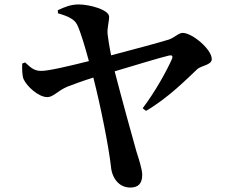

<svg xmlns="http://www.w3.org/2000/svg" viewBox="-20 -795 1040 864"><path d="M93 -514 80 -509C79 -483 80 -454 86 -439C101 -406 153 -358 193 -358C220 -358 237 -385 283 -405C304 -413 352 -431 400 -446C433 -317 469 -136 479 -48C483 7 516 49 566 49C603 49 620 30 620 -8C620 -35 603 -84 594 -113C574 -184 531 -339 496 -474C590 -502 698 -535 740 -545C754 -548 759 -544 754 -530C732 -480 680 -384 622 -308L637 -296C738 -355 820 -439 869 -485C888 -500 933 -503 933 -529C933 -573 845 -647 802 -647C784 -647 764 -625 740 -617C705 -606 573 -570 480 -546C472 -585 466 -625 464 -643C462 -671 471 -696 471 -720C470 -752 381 -775 335 -775C297 -775 270 -763 240 -749L241 -735C284 -723 315 -709 327 -684C342 -654 363 -583 380 -520C292 -498 196 -475 164 -476C130 -476 115 -495 93 -514Z"/></svg>

Font: Noto Serif CJK KR
Style: Bold
Weight: 700
Designer: Ryoko NISHIZUKA 西塚涼子 (kana & ideographs); Frank Grießhammer (Latin, Greek & Cyrillic); Wenlong ZHANG 张文龙 (bopomofo); San
Foundry: Adobe
Version: Version 2.001;hotconv 1.1.0;makeotfexe 2.6.0